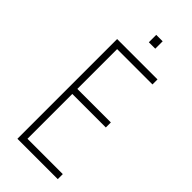

<svg xmlns="http://www.w3.org/2000/svg" viewBox="-273 -920 972 972"><g transform="rotate(45 212.5 -434.5)"><path d="M210 -816H256V-869H210ZM85 0H374V-36H121V-357H361V-393H121V-678H374V-714H85Z"/></g></svg>

Font: Kathrein 37 Thin Condensed
Style: Regular
Weight: 250
Width: 3
Designer: Lazydogs Typefoundry, based on Open Sans by Ascender Corporation
Foundry: Lazydogs Typefoundry
Version: Version 1.003;PS 001.003;hotconv 1.0.88;makeotf.lib2.5.64775